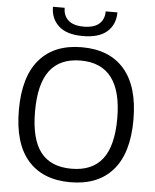

<svg xmlns="http://www.w3.org/2000/svg" viewBox="-63 -1014 872 1077"><g transform="rotate(5 373.5 -476.0)"><path d="M605 -369Q605 -675 373 -675Q257 -675 199.5 -600Q142 -525 142 -369Q142 -214 199 -140Q256 -66 373 -66Q490 -66 547.5 -140.5Q605 -215 605 -369ZM373 10Q218 10 134.5 -85.5Q51 -181 51 -369Q51 -557 134.5 -653.5Q218 -750 373 -750Q529 -750 612.5 -653.5Q696 -557 696 -369Q696 -182 612.5 -86Q529 10 373 10ZM191 -962H257Q257 -917 286 -891.5Q315 -866 372 -866Q430 -866 459 -891.5Q488 -917 488 -962H554Q554 -894 508.5 -853.5Q463 -813 372 -813Q281 -813 236 -854Q191 -895 191 -962Z"/></g></svg>

Font: EncodeSans
Style: Regular
Weight: 400
Designer: Pablo Impallari, Andres Torresi
Foundry: Pablo Impallari, Andres Torresi
Version: Version 1.000; ttfautohint (v1.4.1)